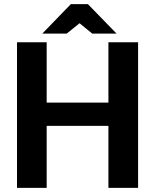

<svg xmlns="http://www.w3.org/2000/svg" viewBox="-20 -906 749 926"><path d="M62 0V-702.1H205.1V-411.1H502.9V-702.1H646V0H502.9V-298.8H205.1V0ZM321.8 -886.2H403.8L542 -744.1H424.8L363.8 -793.9L301.8 -744.1H184.1Z"/></svg>

Font: LT Superior
Style: Bold
Weight: 400
Designer: Daniel Lyons
Foundry: LyonsType
Version: Version 1.000